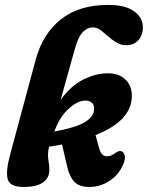

<svg xmlns="http://www.w3.org/2000/svg" viewBox="-20 -752 602 782"><path d="M478.5 -75Q459 -35 422.2 -12.8Q385.5 9.5 343 9.5Q303.5 9.5 283.5 -11Q263.5 -31.5 254 -72L232.5 -163.5Q207.5 -158.5 180 -154.5Q175.5 -137 175.5 -123Q175.5 -107 178.2 -92.8Q181 -78.5 181 -60Q181 -27 154.8 -8.8Q128.5 9.5 77 9.5Q19.5 9.5 11.2 -22.5Q3 -54.5 21 -121.5L126 -511Q154.5 -615 228.5 -673.5Q302.5 -732 421 -732Q490 -732 526 -706.2Q562 -680.5 562 -640Q562 -610 544 -589Q526 -568 494 -568Q472 -568 454 -579Q436 -590 420 -604.2Q404 -618.5 389.2 -629.5Q374.5 -640.5 359 -640.5Q336 -640.5 317.2 -621.5Q298.5 -602.5 284 -550Q273 -510.5 257.8 -455.8Q242.5 -401 227 -345.5Q269.5 -403.5 320.2 -428.5Q371 -453.5 418.5 -453.5Q465.5 -453.5 491.8 -427.2Q518 -401 517 -359.5Q515 -259 369 -202L384 -147.5Q392.5 -115.5 416 -115.5Q434 -115.5 448.5 -128.5Q463 -137.5 469.5 -137Q482 -136.5 487.5 -120.5Q493 -104.5 478.5 -75ZM202 -218 201.5 -216.5Q285 -231.5 321.5 -252.2Q358 -273 362.5 -300Q366 -320.5 356.5 -331.2Q347 -342 328.5 -342.5Q297.5 -343 260.5 -310Q223.5 -277 202 -218Z"/></svg>

Font: Fraunces 144pt S100
Style: Bold Italic
Weight: 700
Italic angle: -16°
Version: Version 1.000; ttfautohint (v1.8.3)